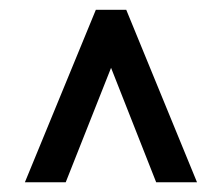

<svg xmlns="http://www.w3.org/2000/svg" viewBox="-20 -731 458 395"><path d="M214.4 -606.4 115.2 -356H31.2L177.2 -710.9H231.9ZM301.3 -356 202.6 -606.4 184.6 -710.9H239.7L385.3 -356Z"/></svg>

Font: RobotoDEMO
Style: Regular
Weight: 400
Designer: Christian Robertson
Foundry: Google
Version: Version 2.136